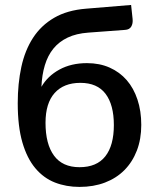

<svg xmlns="http://www.w3.org/2000/svg" viewBox="-20 -746 628 774"><path d="M300.5 -72Q370 -72 404.5 -115.8Q439 -159.5 439 -242Q439 -323.5 405.5 -367.8Q372 -412 304 -412Q237 -412 200.2 -371Q163.5 -330 163.5 -251Q163.5 -165 197.8 -118.5Q232 -72 300.5 -72ZM336 -614.5Q287.5 -611 252.8 -594.5Q218 -578 195.2 -550Q172.5 -522 160.8 -483Q149 -444 147 -396Q172 -439.5 219.5 -465.5Q267 -491.5 330.5 -491.5Q381.5 -491.5 422 -473.5Q462.5 -455.5 490.8 -423Q519 -390.5 534.2 -344.5Q549.5 -298.5 549.5 -242.5Q549.5 -185.5 531.8 -139.2Q514 -93 481.5 -60.2Q449 -27.5 403 -10Q357 7.5 300.5 7.5Q247 7.5 201.5 -10.2Q156 -28 122.5 -67.8Q89 -107.5 70.2 -172Q51.5 -236.5 51.5 -330Q51.5 -409 66 -476Q80.5 -543 113 -593.2Q145.5 -643.5 198.2 -674.2Q251 -705 327 -711L508.5 -726L514.5 -670Q516.5 -651.5 509.2 -639Q502 -626.5 484 -625.5Z"/></svg>

Font: Lato 2
Style: Regular
Weight: 600
Designer: Lukasz Dziedzic with Adam Twardoch and Botio Nikoltchev
Foundry: tyPoland Lukasz Dziedzic
Version: Version 2.015; 2015-08-06; http://www.latofonts.com/